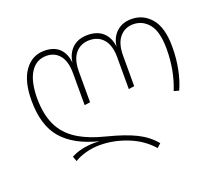

<svg xmlns="http://www.w3.org/2000/svg" viewBox="-121 -705 1237 1079"><g transform="rotate(-20 497.5 -165.0)"><path d="M921 -307Q921 -235 908 -171.5Q895 -108 873 -61L843 -69Q887 -177 887 -306Q887 -409 850 -454.5Q813 -500 757 -500Q707 -500 675.5 -463Q644 -426 644 -354V-171L610 -166V-355Q610 -427 579 -463.5Q548 -500 495 -500Q443 -500 411.5 -463.5Q380 -427 380 -354V-171L346 -166V-354Q346 -428 316.5 -464Q287 -500 238 -500Q176 -500 142 -446Q108 -392 108 -290Q109 -196 139.5 -131.5Q170 -67 234.5 -25.5Q299 16 404 42Q506 68 568.5 99Q631 130 672 180L649 201Q595 139 513 106.5Q431 74 349 74Q305 74 264.5 85Q224 96 196 114L185 84Q211 69 248 60.5Q285 52 325 52Q345 52 355 53Q214 18 144 -62Q74 -142 74 -291Q74 -407 118.5 -469Q163 -531 236 -531Q294 -531 326 -500Q358 -469 363 -413Q370 -468 404.5 -499.5Q439 -531 495 -531Q554 -531 587.5 -499.5Q621 -468 627 -413Q633 -467 668 -499Q703 -531 757 -531Q828 -531 874.5 -476Q921 -421 921 -307Z"/></g></svg>

Font: FiraGO UltraLight
Style: Regular
Weight: 200
Designer: bBox Type
Foundry: bBox Type GmbH
Version: Version 1.001